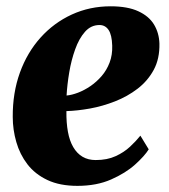

<svg xmlns="http://www.w3.org/2000/svg" viewBox="-20 -579 538 610"><path d="M452.5 -104.5Q439.5 -83.5 409.2 -56.2Q379 -29 333 -8.8Q287 11.5 226 11.5Q170 11.5 130.8 -7Q91.5 -25.5 67.2 -57Q43 -88.5 31.8 -127.8Q20.5 -167 20.5 -207.5Q20 -284 43.2 -348.2Q66.5 -412.5 108.8 -459.5Q151 -506.5 208 -532.8Q265 -559 331.5 -559Q385.5 -559 419.5 -543.2Q453.5 -527.5 469.5 -500.8Q485.5 -474 486.5 -440.5Q487.5 -392.5 468.5 -357.2Q449.5 -322 417.2 -297.2Q385 -272.5 345.5 -257Q306 -241.5 265.8 -234.2Q225.5 -227 191 -226Q190.5 -189 195.8 -160.2Q201 -131.5 212.8 -111.5Q224.5 -91.5 242.2 -81Q260 -70.5 284 -70.5Q320.5 -70.5 347.2 -82.8Q374 -95 393.2 -113Q412.5 -131 426 -148ZM296 -499.5Q269 -499.5 250 -478Q231 -456.5 218.8 -422.2Q206.5 -388 200 -349.2Q193.5 -310.5 191.5 -275.5Q208 -277 227.8 -284.5Q247.5 -292 267 -305.2Q286.5 -318.5 302.8 -337.2Q319 -356 328.2 -380.2Q337.5 -404.5 336.5 -434Q335.5 -468 325 -483.8Q314.5 -499.5 296 -499.5Z"/></svg>

Font: Merriweather 48pt Black
Style: Italic
Weight: 900
Italic angle: -7.8°
Version: Version 2.101